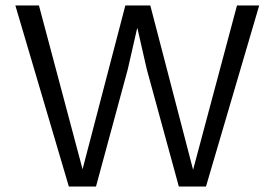

<svg xmlns="http://www.w3.org/2000/svg" viewBox="-20 -680 1001 700"><path d="M330 0H231L36 -660H122L281 -63L437 -660H528L684 -61L844 -660H925L731 0H632L515 -428L481 -577H480L446 -428Z"/></svg>

Font: Work Sans
Style: Regular
Weight: 400
Designer: Wei Huang
Foundry: Wei Huang
Version: Version 1.500; ttfautohint (v1.6)